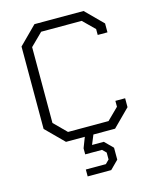

<svg xmlns="http://www.w3.org/2000/svg" viewBox="-133 -789 890 1103"><g transform="rotate(-15 311.5 -238.0)"><path d="M515 -546V-581L447 -648H206L133 -576V-125L206 -52H447L515 -119V-154H573V-101L472 0H343L320 56H390L438 104V175L389 224H249V183H368L390 161V120L368 98H268V62L292 0H180L75 -105V-595L180 -700H472L573 -599V-546Z"/></g></svg>

Font: Chakra Petch Light
Style: Regular
Weight: 300
Designer: Katatrad Aksorn Co.,Ltd.
Foundry: Cadson Demak Co.,Ltd.
Version: Version 1.000; ttfautohint (v1.6)